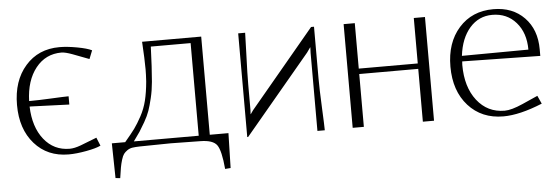

<svg xmlns="http://www.w3.org/2000/svg" viewBox="-44 -601 2513 861"><g transform="rotate(-5 1213.0 -170.5)"><path d="M390.1 -448.2 375 -410.2 301.8 -438Q269 -450.2 252 -450.2Q180.7 -450.2 136.2 -394.3Q91.8 -338.4 88.9 -246.1H96.2Q128.4 -246.1 188.5 -249Q248.5 -252 267.1 -252V-214.8L96.2 -221.2H88.9Q91.8 -128.9 136.2 -73Q180.7 -17.1 252 -17.1Q272.9 -17.1 301.8 -27.8L375 -56.2L390.1 -19Q369.6 -8.8 324.7 -0.5Q279.8 7.8 245.1 7.8Q149.9 7.8 91.6 -58.3Q33.2 -124.5 33.2 -232.9Q33.2 -341.8 91.6 -408.4Q149.9 -475.1 245.1 -475.1Q279.8 -475.1 324.7 -466.8Q369.6 -458.5 390.1 -448.2Z M619.6 -288.1Q621.6 -320.3 621.6 -341.8Q621.6 -386.2 616.7 -466.8H882.8V-24.9H966.8L962.9 131.8L938 133.8Q930.7 50.8 912.8 25.6Q895 0.5 837.9 0L704.6 -2L565.9 0Q545.9 0.5 532.7 2.4Q519.5 4.4 509 11.7Q498.5 19 492.7 26.9Q486.8 34.7 481.4 52.2Q476.1 69.8 473.1 86.4Q470.2 103 465.8 133.8L444.8 131.8L441.9 -24.9H502Q532.2 -60.5 547.4 -81.3Q562.5 -102.1 579.8 -134Q597.2 -166 606.2 -202.4Q615.2 -238.8 619.6 -288.1ZM541 -24.9H833V-441.9H653.8Q650.4 -346.2 645 -284.2Q641.6 -245.6 633.5 -211.9Q625.5 -178.2 617.7 -155.8Q609.9 -133.3 594.5 -106.4Q579.1 -79.6 570.1 -65.9Q561 -52.2 541 -24.9Z M1390.6 -466.8V-233.9Q1390.6 -186.5 1394.5 -103Q1398.4 -19.5 1398.4 0H1365.2V-235.8V-351.1L1366.2 -376H1365.2L1349.6 -354L1053.2 0H1049.3V-466.8H1080.6Q1080.6 -447.3 1077.4 -364.3Q1074.2 -281.2 1074.2 -233.9V-119.1L1073.2 -101.1H1074.2L1085.4 -117.2L1377.4 -466.8Z M1523.9 -466.8H1574.2V-262.2H1839.8V-466.8H1890.1V0H1839.8V-237.8H1574.2V0H1523.9Z M2039.1 -253.9Q2039.1 -251.5 2038.6 -246.1Q2038.1 -240.7 2038.1 -237.8Q2038.1 -138.7 2085.4 -77.9Q2132.8 -17.1 2210 -17.1Q2240.2 -17.1 2292 -40L2361.3 -70.8L2377.9 -34.2Q2275.4 7.8 2202.1 7.8Q2104.5 7.8 2044.4 -58.8Q1984.4 -125.5 1984.4 -234.9Q1984.4 -342.8 2043.2 -408.9Q2102.1 -475.1 2198.2 -475.1Q2284.7 -475.1 2337.4 -420.9Q2390.1 -366.7 2390.1 -277.8V-248ZM2040 -278.8 2339.4 -280.8Q2339.4 -356.4 2298.3 -403.3Q2257.3 -450.2 2191.4 -450.2Q2130.4 -450.2 2089.8 -403.8Q2049.3 -357.4 2040 -278.8Z"/></g></svg>

Font: Resagokr
Style: Light
Weight: 300
Designer: gluk
Foundry: gluk
Version: Version 0.95